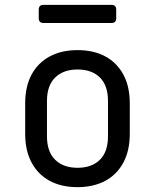

<svg xmlns="http://www.w3.org/2000/svg" viewBox="-20 -765 640 793"><path d="M300 8Q234 8 185.5 -18Q137 -44 110.5 -93.5Q84 -143 84 -212V-338Q84 -408 110.5 -457Q137 -506 185.5 -532Q234 -558 300 -558Q367 -558 415 -532Q463 -506 489.5 -457Q516 -408 516 -338V-212Q516 -143 489.5 -93.5Q463 -44 414.5 -18Q366 8 300 8ZM300 -72Q359 -72 392.5 -105Q426 -138 426 -202V-348Q426 -412 392.5 -445Q359 -478 300 -478Q242 -478 208 -445Q174 -412 174 -348V-202Q174 -138 208 -105Q242 -72 300 -72ZM160 -670Q140 -670 140 -690V-725Q140 -745 160 -745H440Q460 -745 460 -725V-690Q460 -670 440 -670Z"/></svg>

Font: Pitagon Sans Mono
Style: Regular
Weight: 400
Monospace: yes
Designer: Travis Tran
Foundry: Pitagon
Version: Version 1.001;gftools[0.9.26]